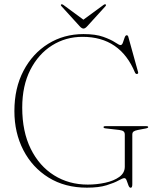

<svg xmlns="http://www.w3.org/2000/svg" viewBox="-20 -873 746 907"><path d="M605 -2.5Q605 14 597.5 14Q591 14 586.8 2.8Q582.5 -8.5 578.5 -20Q574.5 -31.5 567.5 -31.5Q559.5 -31.5 539.5 -20.2Q519.5 -9 483.2 2.2Q447 13.5 390.5 13.5Q286.5 13.5 209.5 -34.2Q132.5 -82 90.2 -164Q48 -246 48 -348.5Q48 -456.5 90.8 -538.2Q133.5 -620 207.5 -666Q281.5 -712 374.5 -712Q431.5 -712 467.8 -699Q504 -686 523.5 -673Q543 -660 549 -660Q556.5 -660 560.5 -671.5Q564.5 -683 568.5 -694.8Q572.5 -706.5 578.5 -706.5Q584 -706.5 586 -699.5L632 -533.5Q635 -524.5 627 -523.5Q621.5 -523 618 -529.5Q548 -699 370 -699Q290.5 -699 226 -658.5Q161.5 -618 123.2 -543Q85 -468 85 -364.5Q85 -251.5 125.2 -170Q165.5 -88.5 235.5 -44.8Q305.5 -1 394.5 -1Q437 -1 477.2 -9.8Q517.5 -18.5 543.5 -37.2Q569.5 -56 569.5 -85.5V-237Q569.5 -247 564 -252Q558.5 -257 544 -259L479 -266.5Q469 -267.5 469 -272.5Q469 -277 478 -277H671.5Q680 -277 680 -272.5Q680 -268.5 670.5 -266.5L631 -259Q616.5 -256 610.8 -251.5Q605 -247 605 -237ZM393 -750Q382.5 -738 374.5 -738Q366 -738 355.5 -750L270.5 -843.5Q265 -849.5 269.5 -852Q272.5 -854.5 279 -850L374 -780L469.5 -850Q475.5 -854.5 479 -852Q483 -849.5 478 -843.5Z"/></svg>

Font: Fraunces 72pt S000 Thin
Style: Regular
Weight: 100
Version: Version 1.000; ttfautohint (v1.8.3)